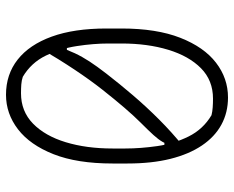

<svg xmlns="http://www.w3.org/2000/svg" viewBox="-90 -670 780 640"><g transform="rotate(-90 300.0 -350.0)"><path d="M304 -720Q372 -720 421.5 -681Q471 -642 498 -567.5Q525 -493 525 -385V-335Q525 -218 494 -139Q463 -60 411 -20Q359 20 295 20Q245 20 204.5 -2Q164 -24 135 -67Q106 -110 90.5 -172Q75 -234 75 -315V-365Q75 -483 106 -561.5Q137 -640 189 -680Q241 -720 304 -720ZM309 -670Q249 -670 208 -630Q167 -590 146 -521Q125 -452 125 -365V-322Q125 -272 133 -216Q141 -160 165 -111.5Q189 -63 236 -35Q248 -32 262 -31Q276 -30 291 -30Q352 -30 392.5 -70Q433 -110 454 -179Q475 -248 475 -335V-378Q475 -428 466.5 -483.5Q458 -539 434.5 -587.5Q411 -636 364 -664Q352 -668 338.5 -669Q325 -670 309 -670ZM459 -606 471 -517H445L464 -546Q454 -515 442.5 -490.5Q431 -466 415 -441.5Q399 -417 375 -386Q341 -342 302.5 -297Q264 -252 221.5 -209.5Q179 -167 132 -129L120 -192H155L131 -164Q139 -184 147 -198Q155 -212 170 -228.5Q185 -245 212 -272Q255 -315 320.5 -398Q386 -481 459 -606Z"/></g></svg>

Font: Recursive Monospace Casual Light
Style: Regular
Weight: 300
Version: Version 1.047